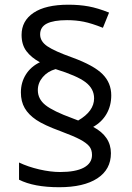

<svg xmlns="http://www.w3.org/2000/svg" viewBox="-20 -784 556 808"><path d="M67.9 -395Q67.9 -437 88.9 -470.5Q109.9 -503.9 147.9 -522Q111.8 -541.5 91.3 -568.6Q70.8 -595.7 70.8 -637.2Q70.8 -696.3 121.3 -730.2Q171.9 -764.2 268.1 -764.2Q314 -764.2 352.8 -757.1Q391.6 -750 439 -731L413.1 -667Q365.2 -686 332.3 -692.6Q299.3 -699.2 262.2 -699.2Q205.6 -699.2 177.2 -684.8Q148.9 -670.4 148.9 -639.2Q148.9 -609.9 179 -589.4Q209 -568.8 284.2 -542Q375 -508.8 411.6 -471.9Q448.2 -435.1 448.2 -382.8Q448.2 -338.9 428.2 -304.4Q408.2 -270 372.1 -250Q446.8 -210.4 446.8 -139.2Q446.8 -70.8 389.6 -33.4Q332.5 3.9 229 3.9Q122.6 3.9 60.1 -27.8V-100.1Q98.1 -82 145.5 -71Q192.9 -60.1 232.9 -60.1Q298.3 -60.1 332.8 -78.6Q367.2 -97.2 367.2 -131.8Q367.2 -154.3 355.5 -168.5Q343.8 -182.6 317.4 -196.8Q291 -210.9 234.9 -231.9Q165.5 -257.3 132.8 -279.3Q100.1 -301.3 84 -329.1Q67.9 -356.9 67.9 -395ZM139.2 -404.8Q139.2 -367.2 171.4 -341.6Q203.6 -315.9 285.2 -286.1L309.1 -276.9Q376 -315.9 376 -370.1Q376 -410.6 340.1 -438Q304.2 -465.3 213.9 -493.2Q180.7 -483.9 159.9 -459.5Q139.2 -435.1 139.2 -404.8Z"/></svg>

Font: HunimalSansv1.5
Style: Regular
Weight: 400
Foundry: Ascender Corporation
Version: Version 1.10